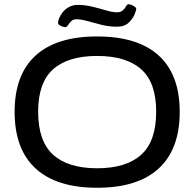

<svg xmlns="http://www.w3.org/2000/svg" viewBox="-20 -879 917 906"><path d="M438 7Q247 7 148 -84Q49 -175 49 -351Q49 -527 148 -617Q247 -707 438 -707Q630 -707 729 -617Q828 -527 828 -351Q828 -175 729 -84Q630 7 438 7ZM438 -85Q576 -85 646.5 -149Q717 -213 717 -352Q717 -489 646.5 -552Q576 -615 438 -615Q301 -615 230.5 -552Q160 -489 160 -352Q160 -213 230.5 -149Q301 -85 438 -85ZM288 -751Q284 -751 275.5 -753.5Q267 -756 260.5 -760.5Q254 -765 254 -771Q254 -776 255.5 -781Q257 -786 258 -791Q274 -826 297 -841Q320 -856 346 -856Q381 -856 415.5 -847.5Q450 -839 480.5 -830Q511 -821 532 -821Q550 -821 560 -830.5Q570 -840 575 -849.5Q580 -859 587 -859Q596 -859 609.5 -851.5Q623 -844 623 -837Q623 -834 620.5 -826Q618 -818 613 -806Q600 -782 582 -767.5Q564 -753 531 -753Q494 -753 458.5 -762Q423 -771 393 -779.5Q363 -788 341 -788Q325 -788 316 -779Q307 -770 301 -760.5Q295 -751 288 -751Z"/></svg>

Font: Asap Expanded Medium
Style: Regular
Weight: 500
Width: 7
Designer: Pablo Cosgaya
Foundry: Omnibus-Type
Version: Version 3.001